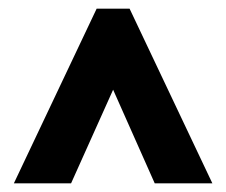

<svg xmlns="http://www.w3.org/2000/svg" viewBox="-20 -827 522 443"><path d="M12 -404 203 -807H279L470 -404H337L241 -620L144 -404Z"/></svg>

Font: Noto Sans Telugu UI ExtraCondensed ExtraBold
Style: Regular
Weight: 800
Width: 2
Designer: Jelle Bosma - Monotype Design Team
Foundry: Monotype Imaging Inc.
Version: Version 2.006; ttfautohint (v1.8.4.7-5d5b)